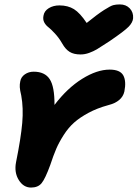

<svg xmlns="http://www.w3.org/2000/svg" viewBox="-20 -865 616 860"><path d="M517.1 -845.2Q544.4 -845.2 561.3 -827.4Q578.1 -809.6 576.2 -783.2Q574.7 -764.6 556.2 -745.4Q537.6 -726.1 470.2 -680.2Q429.2 -653.3 414.1 -644.3Q398.9 -635.3 379.6 -628.2Q360.4 -621.1 340.8 -621.1Q310.5 -621.1 292 -632.6Q273.4 -644 258.8 -669.9Q244.6 -694.8 226.3 -714.6Q208 -734.4 196.3 -743.4Q184.6 -752.4 178 -765.1Q171.4 -777.8 174.8 -794.9Q178.2 -815.9 198.5 -828.4Q218.8 -840.8 246.1 -840.8Q284.2 -840.8 311.3 -824Q338.4 -807.1 368.2 -762.2Q416.5 -801.3 446 -820.1Q475.6 -838.9 487.5 -842Q499.5 -845.2 517.1 -845.2ZM119.1 -24.9Q85 -24.9 64 -58.8Q43 -92.8 51.8 -138.2Q73.7 -246.6 79.6 -314Q85.4 -381.3 75.2 -437Q69.3 -461.4 68.6 -474.6Q67.9 -487.8 70.8 -501Q74.2 -520 91.3 -532Q108.4 -543.9 130.9 -543.9Q180.7 -543.9 202.6 -510.5Q224.6 -477.1 224.1 -395Q281.2 -470.2 347.7 -511.7Q414.1 -553.2 471.2 -553.2Q517.6 -553.2 532 -527.6Q546.4 -502 537.1 -455.1Q526.9 -409.7 464.8 -394Q415 -380.4 376.5 -359.6Q337.9 -338.9 312.3 -316.2Q286.6 -293.5 265.6 -260.7Q244.6 -228 231.9 -198.5Q219.2 -168.9 205.1 -126Q182.6 -64.5 166.5 -44.7Q150.4 -24.9 119.1 -24.9Z"/></svg>

Font: Shantell Sans Bouncy
Style: Bold Italic
Weight: 700
Italic angle: -11.31°
Designer: Stephen Nixon, Anya Danilova, Shantell Martin
Foundry: Arrow Type
Version: Version 1.006;[9816181b4]